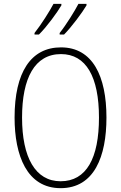

<svg xmlns="http://www.w3.org/2000/svg" viewBox="-20 -971 631 1001"><path d="M431 -943V-951H389C370 -914 324 -840 291 -799V-791H314C353 -830 410 -907 431 -943ZM300 -943V-951H259C239 -913 195 -843 160 -799V-791H183C224 -831 279 -907 300 -943ZM535 -358C535 -574 463 -724 298 -724C141 -724 56 -594 56 -358C56 -161 120 10 296 10C472 10 535 -156 535 -358ZM95 -358C95 -564 161 -689 298 -689C429 -689 496 -570 496 -358C496 -147 431 -26 296 -26C164 -26 95 -151 95 -358Z"/></svg>

Font: Noto Sans Sinhala UI Condensed ExtraLight
Style: Regular
Weight: 200
Width: 3
Designer: Jelle Bosma - Monotype Design Team
Foundry: Monotype Imaging Inc.
Version: Version 2.006